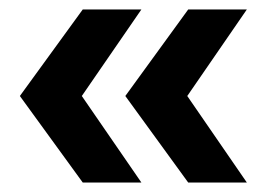

<svg xmlns="http://www.w3.org/2000/svg" viewBox="-20 -471 569 406"><path d="M155 -85 22 -268 155 -451H279L153 -268L279 -85ZM378 -85 245 -268 378 -451H502L376 -268L502 -85Z"/></svg>

Font: Mulish ExtraBold
Style: Regular
Weight: 800
Designer: Vernon Adams
Foundry: Vernon Adams
Version: Version 3.603; ttfautohint (v1.8.3)